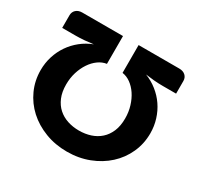

<svg xmlns="http://www.w3.org/2000/svg" viewBox="-156 -912 1135 1103"><g transform="rotate(30 411.0 -360.0)"><path d="M411.5 8Q333.5 8 266.8 -17.8Q200 -43.5 151.2 -88Q102.5 -132.5 75 -193Q47.5 -253.5 47.5 -322.5Q47.5 -370.5 61.2 -414.2Q75 -458 100 -494.5Q125 -531 160 -559Q195 -587 238 -603.5Q209.5 -599.5 180.2 -597Q151 -594.5 122.5 -594.5H33.5V-678Q33.5 -700.5 48.8 -714.5Q64 -728.5 89.5 -728.5H359.5V-544Q330.5 -540 304.5 -521.2Q278.5 -502.5 258.8 -473Q239 -443.5 227.2 -405.5Q215.5 -367.5 215.5 -324.5Q215.5 -275 230.8 -238.8Q246 -202.5 272.5 -178.8Q299 -155 334.8 -143.2Q370.5 -131.5 411 -131.5Q452 -131.5 487.8 -143.2Q523.5 -155 550 -178.8Q576.5 -202.5 591.8 -238.8Q607 -275 607 -324.5Q607 -367.5 595.2 -405.5Q583.5 -443.5 563.8 -473Q544 -502.5 518 -521.2Q492 -540 463 -544V-728.5H733Q758.5 -728.5 773.8 -714.5Q789 -700.5 789 -678V-594.5H700Q671.5 -594.5 642.2 -597Q613 -599.5 584.5 -603.5Q627 -587 662.2 -559Q697.5 -531 722.5 -494.5Q747.5 -458 761.2 -414.2Q775 -370.5 775 -322.5Q775 -253.5 747.5 -193Q720 -132.5 671.2 -88Q622.5 -43.5 556 -17.8Q489.5 8 411.5 8Z"/></g></svg>

Font: Lato 2
Style: Regular
Weight: 900
Designer: Lukasz Dziedzic with Adam Twardoch and Botio Nikoltchev
Foundry: tyPoland Lukasz Dziedzic
Version: Version 2.015; 2015-08-06; http://www.latofonts.com/